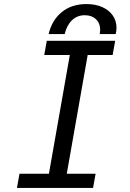

<svg xmlns="http://www.w3.org/2000/svg" viewBox="-20 -926 640 946"><path d="M76 -70H221L324 -655H198L210.5 -725H547.5L535 -655H412L309 -70H451L438.5 0H63.5ZM406.5 -906Q450.5 -906 484 -891Q517.5 -876 535.8 -849.5Q554 -823 554 -789Q554 -775.5 550 -758H471Q473.5 -770.5 473.5 -780Q473.5 -811.5 452.8 -831.2Q432 -851 398 -851Q361 -851 335.2 -826.8Q309.5 -802.5 298.5 -758H219.5Q236 -827 284.5 -866.5Q333 -906 406.5 -906Z"/></svg>

Font: JuliaMono Italic
Style: Regular
Weight: 400
Italic angle: -9°
Monospace: yes
Designer: cormullion
Foundry: corm
Version: Version 0.049; ttfautohint (v1.8.4)